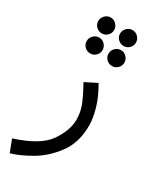

<svg xmlns="http://www.w3.org/2000/svg" viewBox="-253 -742 848 1037"><g transform="rotate(30 171.0 -224.0)"><path d="M4 230Q56 216 126 175.5Q196 135 248.5 63.5Q301 -8 301 -114Q301 -158 284.5 -216Q268 -274 230 -339L157 -302Q198 -228 212 -188.5Q226 -149 226 -107Q226 -41 176 32.5Q126 106 -25 154ZM111 -579Q131 -579 145.5 -593.5Q160 -608 160 -628Q160 -648 145.5 -663Q131 -678 111 -678Q90 -678 75.5 -663Q61 -648 61 -628Q61 -608 75.5 -593.5Q90 -579 111 -579ZM247 -579Q267 -579 281.5 -593.5Q296 -608 296 -628Q296 -648 281.5 -663Q267 -678 247 -678Q226 -678 211.5 -663Q197 -648 197 -628Q197 -608 211.5 -593.5Q226 -579 247 -579ZM111 -454Q131 -454 145.5 -468.5Q160 -483 160 -503Q160 -523 145.5 -538Q131 -553 111 -553Q90 -553 75.5 -538Q61 -523 61 -503Q61 -483 75.5 -468.5Q90 -454 111 -454ZM247 -454Q267 -454 281.5 -468.5Q296 -483 296 -503Q296 -523 281.5 -538Q267 -553 247 -553Q226 -553 211.5 -538Q197 -523 197 -503Q197 -483 211.5 -468.5Q226 -454 247 -454Z"/></g></svg>

Font: Noto Sans Arabic UI
Style: Regular
Weight: 400
Designer: Nadine Chahine - Monotype Design Team
Foundry: Monotype Imaging Inc.
Version: Version 1.900